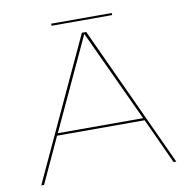

<svg xmlns="http://www.w3.org/2000/svg" viewBox="-82 -826 902 908"><g transform="rotate(-10 368.5 -372.5)"><path d="M43.5 0 358 -677.5H379L692 0H679L578.5 -218.5H158L57 0ZM163.5 -229.5H573L369 -668.5H367.5ZM222.5 -735V-745H513.5V-735Z"/></g></svg>

Font: Anybody ExtraExpanded Thin
Style: Regular
Weight: 100
Width: 8
Designer: Tyler Finck
Foundry: Etcetera Type Company
Version: Version 1.010; ttfautohint (v1.8.3) -l 8 -r 50 -G 200 -x 14 